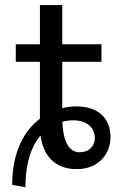

<svg xmlns="http://www.w3.org/2000/svg" viewBox="-20 -665 492 777"><path d="M43.9 -415H141.6V-184.6C77.6 -136.2 29.3 -49.8 29.3 83L83 92.8C83 -9.3 108.9 -75.2 144 -116.7C155.3 -31.7 205.1 19.5 290.5 19.5C377.9 19.5 427.2 -41.5 427.2 -109.9C427.2 -184.1 380.4 -234.4 288.1 -234.4C269.5 -234.4 250.5 -231.9 231.9 -227.5V-415H390.6V-485.8H231.9V-644.5H141.6V-485.8H43.9ZM275.9 -178.2C337.9 -178.2 363.8 -142.1 363.8 -107.4C363.8 -73.2 339.8 -48.8 302.7 -48.8C266.6 -48.8 236.3 -78.1 232.4 -172.4C247.6 -176.3 262.2 -178.2 275.9 -178.2Z"/></svg>

Font: Andika
Style: Regular
Weight: 400
Designer: Victor Gaultney, Annie Olsen, Julie Remington, Don Collingsworth, Eric Hays
Foundry: SIL International
Version: Version 1.000